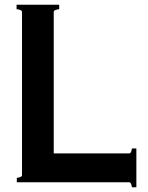

<svg xmlns="http://www.w3.org/2000/svg" viewBox="-20 -770 626 811"><path d="M556 -143V21H537Q537 15 534 7.5Q531 0 526 0H51V-19Q58 -19 65.5 -22Q73 -25 73 -30V-720Q73 -725 65 -728Q57 -731 50 -731V-750H230V-731Q223 -731 215 -728Q207 -725 207 -720V-122H526Q531 -122 534 -129.5Q537 -137 537 -143Z"/></svg>

Font: Aoboshi One
Style: Regular
Weight: 400
Designer: IKIMOJI
Foundry: Natsumi Matsuba
Version: Version 1.000; ttfautohint (v1.8.3)